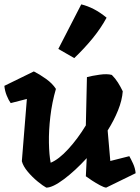

<svg xmlns="http://www.w3.org/2000/svg" viewBox="-30 -843 641 879"><path d="M458 -762Q432 -714 394.5 -668Q357 -622 310 -577L237 -619L342 -823Q371 -816 400 -801Q429 -786 458 -762ZM562 -128Q569 -116 579 -94.5Q589 -73 591 -50L456 16Q446 15 427.5 5Q409 -5 390.5 -17Q372 -29 363 -36L367 -119Q314 -61 262.5 -22.5Q211 16 182 16Q167 8 142.5 -12Q118 -32 97 -57Q76 -82 70 -105L93 -390L19 -371Q10 -383 1 -405Q-8 -427 -10 -450L125 -516Q151 -503 180.5 -482Q210 -461 226 -436Q208 -374 200.5 -309.5Q193 -245 194 -189.5Q195 -134 202 -98Q239 -113 282.5 -160.5Q326 -208 363 -269L368 -490Q391 -496 425.5 -501Q460 -506 482 -500Q498 -484 510 -465Q522 -446 532 -425Q529 -384 510.5 -338Q492 -292 463 -246V-244L475 -106Z"/></svg>

Font: Langar
Style: Regular
Weight: 400
Designer: Alessia Mazzarella
Foundry: Typeland
Version: Version 1.001; ttfautohint (v1.8.3)